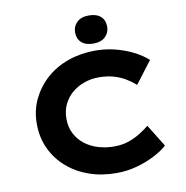

<svg xmlns="http://www.w3.org/2000/svg" viewBox="-97 -1015 1082 1118"><g transform="rotate(-10 443.5 -456.0)"><path d="M502 10Q415 10 341 -16Q267 -42 211.5 -90.5Q156 -139 125 -205.5Q94 -272 94 -353Q94 -432 126 -498Q158 -564 213 -613Q268 -662 342.5 -688Q417 -714 503 -714Q564 -714 620.5 -699.5Q677 -685 725.5 -660.5Q774 -636 808 -605L709 -475Q683 -498 652 -516.5Q621 -535 582.5 -546Q544 -557 496 -557Q452 -557 412 -543.5Q372 -530 339.5 -503.5Q307 -477 288 -438.5Q269 -400 269 -351Q269 -302 289 -263.5Q309 -225 343 -198.5Q377 -172 421.5 -158.5Q466 -145 516 -145Q564 -145 602.5 -158.5Q641 -172 672 -191.5Q703 -211 726 -230L807 -99Q779 -73 731.5 -48Q684 -23 625 -6.5Q566 10 502 10ZM501 -756Q455 -756 430.5 -778Q406 -800 406 -839Q406 -874 431 -898Q456 -922 501 -922Q547 -922 571.5 -900Q596 -878 596 -839Q596 -804 571 -780Q546 -756 501 -756Z"/></g></svg>

Font: Lexend Mega
Style: Bold
Weight: 700
Version: Version 1.007